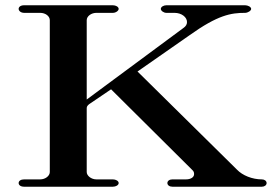

<svg xmlns="http://www.w3.org/2000/svg" viewBox="-20 -706 1038 726"><path d="M71.3 0H406.9C417.8 0 428.7 -5.9 428.7 -13.9C428.7 -21.8 417.8 -27.7 406.9 -27.7H344.6C324.8 -27.7 307.9 -41.6 307.9 -55.4V-297C307.9 -303 310.9 -306.9 316.8 -311.9L400 -368.3L705.9 -64.4C712.9 -58.4 713.9 -53.5 713.9 -47.5C713.9 -35.6 701 -27.7 683.2 -27.7H631.7C620.8 -27.7 612.9 -21.8 612.9 -13.9C612.9 -5.9 620.8 0 631.7 0H970.3C980.2 0 988.1 -5.9 988.1 -13.9C988.1 -21.8 980.2 -27.7 970.3 -27.7C933.7 -27.7 897 -42.6 876.2 -64.4L500 -435.6L696 -572.3C804 -649.5 853.5 -657.4 906.9 -657.4C916.8 -657.4 929.7 -665.3 929.7 -672.3C929.7 -680.2 916.8 -686.1 906.9 -686.1H608.9C599 -686.1 588.1 -680.2 588.1 -672.3C588.1 -665.3 599 -657.4 608.9 -657.4H639.6C667.3 -657.4 687.1 -640.6 687.1 -622.8C687.1 -613.9 683.2 -606.9 673.3 -600L307.9 -329.7V-629.7C307.9 -644.6 324.8 -657.4 344.6 -657.4H406.9C417.8 -657.4 428.7 -665.3 428.7 -672.3C428.7 -680.2 417.8 -686.1 406.9 -686.1H71.3C58.4 -686.1 50.5 -680.2 50.5 -672.3C50.5 -665.3 58.4 -657.4 71.3 -657.4H131.7C152.5 -657.4 168.3 -644.6 168.3 -629.7V-55.4C168.3 -41.6 152.5 -27.7 131.7 -27.7H71.3C58.4 -27.7 50.5 -21.8 50.5 -13.9C50.5 -5.9 58.4 0 71.3 0Z"/></svg>

Font: Biblismive
Style: Regular
Weight: 400
Designer: Susan Drake
Foundry: Susan Drake
Version: Version 1.0; ttfautohint (v1.8.4.7-5d5b)